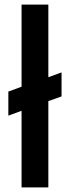

<svg xmlns="http://www.w3.org/2000/svg" viewBox="-20 -810 302 830"><path d="M16.1 -310.1V-414.1L73.2 -435.1V-790H189V-476.1L246.1 -497.1V-393.1L189 -373V0H73.2V-331.1Z"/></svg>

Font: BDO Grotesk Medium
Style: Regular
Weight: 500
Designer: Deni Anggara
Foundry: Lokal Container
Version: Version 2.000